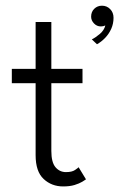

<svg xmlns="http://www.w3.org/2000/svg" viewBox="-20 -658 428 690"><path d="M207 12Q165.5 12 136.8 -14.8Q108 -41.5 108 -100.5V-359H22.5V-410.5H108V-579H164.5V-410.5H276.5V-359H164.5V-115.5Q164.5 -74.5 179.5 -57Q194.5 -39.5 217 -39.5Q238.5 -39.5 249.5 -47Q260.5 -54.5 262.5 -57L289 -13.5Q286 -11 275.5 -4.8Q265 1.5 248 6.8Q231 12 207 12ZM328.5 -499 310 -516.5Q323.5 -523 339 -536.2Q354.5 -549.5 358.5 -566.5Q351.5 -563 342.5 -563Q328 -563 317.8 -573.8Q307.5 -584.5 307.5 -598Q307.5 -615.5 318.8 -626.5Q330 -637.5 346.5 -637.5Q364 -637.5 376 -625.2Q388 -613 388 -594Q388 -573 379.8 -554.5Q371.5 -536 357.8 -521.8Q344 -507.5 328.5 -499Z"/></svg>

Font: League Spartan Thin Light
Style: Regular
Weight: 300
Version: Version 2.002